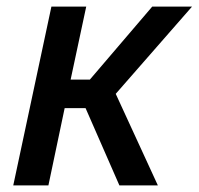

<svg xmlns="http://www.w3.org/2000/svg" viewBox="-20 -559 599 579"><path d="M20 0H126L175 -233H238L340 0H456L329 -276L559 -539H439L251 -319H193L240 -539H135Z"/></svg>

Font: Noto Sans Medium
Style: Italic
Weight: 500
Italic angle: -12°
Designer: Monotype Design Team
Foundry: Monotype Imaging Inc.
Version: Version 2.013